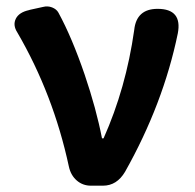

<svg xmlns="http://www.w3.org/2000/svg" viewBox="-20 -588 618 608"><path d="M268 0Q242 0 223 -16.5Q204 -33 198 -61Q149 -289 35 -485Q20 -508 30 -528.5Q40 -549 72 -556L75 -557L116 -566Q131 -570 145 -564.5Q159 -559 165 -548Q208 -469 248 -352Q285 -243 303 -150H308Q379 -309 405 -493Q412 -560 479 -560Q558 -560 543 -482Q497 -259 376 -44Q350 0 306 0Z"/></svg>

Font: GenSenRounded JP B
Style: Regular
Weight: 700
Version: Version 1.501;PS 1;hotconv 16.6.51;makeotf.lib2.5.65220